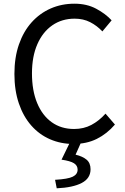

<svg xmlns="http://www.w3.org/2000/svg" viewBox="-20 -766 678 1039"><path d="M377 13Q309 13 250.5 -12.5Q192 -38 149 -87Q106 -136 82 -206.5Q58 -277 58 -366Q58 -455 82.5 -525.5Q107 -596 151 -645Q195 -694 254 -720Q313 -746 383 -746Q450 -746 501 -718.5Q552 -691 584 -656L534 -596Q505 -627 468 -646Q431 -665 384 -665Q315 -665 263 -629Q211 -593 182 -526.5Q153 -460 153 -369Q153 -276 181 -208.5Q209 -141 260 -104.5Q311 -68 381 -68Q433 -68 474.5 -90Q516 -112 551 -151L602 -92Q559 -42 504 -14.5Q449 13 377 13ZM287 253 278 207Q348 203 374 190Q400 177 400 152Q400 130 380.5 117.5Q361 105 313 98L362 -3H422L389 71Q427 80 448.5 98Q470 116 470 150Q470 199 422.5 224Q375 249 287 253Z"/></svg>

Font: Noto Sans HK Thin
Style: Regular
Weight: 400
Version: Version 2.004-H2;hotconv 1.0.118;makeotfexe 2.5.65603